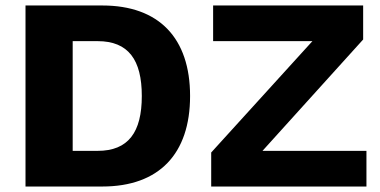

<svg xmlns="http://www.w3.org/2000/svg" viewBox="-20 -680 1387 700"><path d="M353 -660H73V0H353C560 0 673 -119 673 -330C673 -541 560 -660 353 -660ZM1316 -130H937L1304 -536V-660H757V-530H1119L750 -124V0H1316ZM336 -130H245V-530H336C448 -530 497 -462 497 -330C497 -198 448 -130 336 -130Z"/></svg>

Font: Work Sans
Style: Bold
Weight: 700
Designer: Wei Huang
Foundry: Wei Huang
Version: Version 2.012